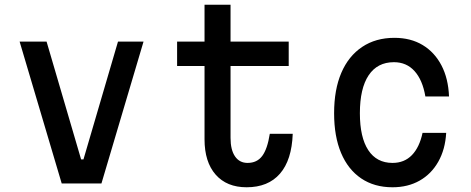

<svg xmlns="http://www.w3.org/2000/svg" viewBox="-20 -776 1990 812"><path d="M63 -600H177L323 -102H333L479 -600H587L409 0H241Z M955 -756V-600H1201V-497H955V-193Q955 -142 974 -114.5Q993 -87 1027 -87Q1067 -87 1089 -116.5Q1111 -146 1121 -210H1218Q1214 -99 1164 -41.5Q1114 16 1023 16Q939 16 892 -37.5Q845 -91 845 -187V-497H729V-600H845V-756Z M1640 16Q1563 16 1507.5 -21.5Q1452 -59 1422.5 -129Q1393 -199 1393 -297Q1393 -397 1423.5 -468Q1454 -539 1511.5 -577.5Q1569 -616 1648 -616Q1717 -616 1767.5 -585.5Q1818 -555 1847 -499.5Q1876 -444 1879 -368H1779Q1767 -438 1733 -475.5Q1699 -513 1646 -513Q1576 -513 1539 -457.5Q1502 -402 1502 -297Q1502 -195 1537.5 -141Q1573 -87 1640 -87Q1690 -87 1722 -120Q1754 -153 1767 -214H1867Q1863 -144 1833.5 -92Q1804 -40 1754.5 -12Q1705 16 1640 16Z"/></svg>

Font: Martian Mono SemiCondensed
Style: Regular
Weight: 400
Width: 4
Designer: Roman Shamin
Foundry: Evil Martians
Version: Version 1.000